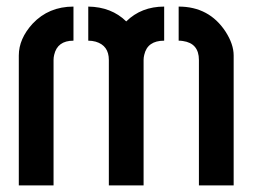

<svg xmlns="http://www.w3.org/2000/svg" viewBox="-20 -563 767 583"><path d="M37.1 0V-394.5Q37.1 -445.3 79.1 -491.2Q127.9 -543 203.1 -543V-439.5Q154.3 -439.5 144.5 -396.5Q142.6 -388.7 142.6 -380.9V0ZM248 -439.5V-543Q318.4 -542 363.3 -498Q409.2 -543 478.5 -543V-439.5Q427.7 -439.5 418 -396.5Q416 -388.7 416 -380.9V0H310.5V-380.9Q310.5 -424.8 270.5 -436.5Q259.8 -439.5 248 -439.5ZM522.5 -439.5V-543Q615.2 -543 665 -466.8Q689.5 -428.7 689.5 -394.5V0H584V-380.9Q584 -431.6 535.2 -438.5Q529.3 -439.5 522.5 -439.5Z"/></svg>

Font: Post No Bills Colombo
Style: Bold
Weight: 700
Designer: Kosala Senevirathne, Siva Puranthara, Lasantha Premarathna, Tharique Azeez
Foundry: Mooniak
Version: Version 1.220 ; ttfautohint (v1.6)